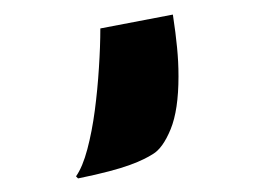

<svg xmlns="http://www.w3.org/2000/svg" viewBox="-20 -40 390 270"><path d="M223.1 -19.5Q225.1 -5.9 226.6 5.4Q228 16.6 229 26.9Q230 37.1 230.5 46.9Q231 56.6 231 67.4Q231 114.7 220 141.6Q209 168.5 194.8 176.8Q189.5 180.2 182.1 183.8Q174.8 187.5 162.8 191.9Q150.9 196.3 133.3 200.9Q115.7 205.6 89.8 210.9L86.9 208Q96.2 194.8 102.8 169.9Q109.4 145 113.3 115.5Q117.2 85.9 119.1 55.4Q121.1 24.9 121.1 0Z"/></svg>

Font: Hammersmith One
Style: Regular
Weight: 400
Designer: Nicole Fally
Foundry: Nicole Fally
Version: Version 1.002